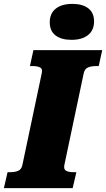

<svg xmlns="http://www.w3.org/2000/svg" viewBox="-56 -968 546 988"><path d="M59 -118 159 -592Q164 -614 150 -621Q136 -628 113 -628H98L116 -710H470L452 -628H437Q414 -628 397 -621Q380 -614 375 -592L275 -118Q271 -96 284.5 -89Q298 -82 322 -82H337L318 0H-36L-17 -82H-2Q21 -82 37.5 -89Q54 -96 59 -118ZM312 -763Q366 -763 397 -787.5Q428 -812 428 -858Q428 -902 398.5 -925Q369 -948 316 -948Q262 -948 231 -923.5Q200 -899 200 -853Q200 -809 229.5 -786Q259 -763 312 -763Z"/></svg>

Font: Roboto Serif 20pt ExtraBold
Style: Italic
Weight: 800
Italic angle: -10°
Version: Version 1.007